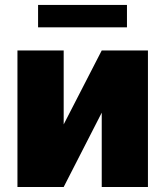

<svg xmlns="http://www.w3.org/2000/svg" viewBox="-20 -747 661 767"><path d="M571 0H386.4V-296.9L234.4 0H49.7V-545.5H234.4V-250L386.4 -545.5H571ZM487.2 -637.8H132.1V-727.3H487.2Z"/></svg>

Font: Linik Sans Black
Style: Regular
Weight: 900
Designer: Fonts by Rasmus Andersson / Changes by Cristiano Sobral with parts from Marc Monis
Foundry: rsms
Version: Version 3.020; ttfautohint (v1.6)